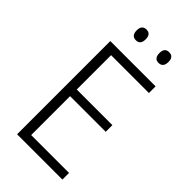

<svg xmlns="http://www.w3.org/2000/svg" viewBox="-273 -1035 1040 1040"><g transform="rotate(45 247.0 -514.5)"><path d="M438 -66H91V-780H438V-729H148V-466H421V-415H148V-117H438ZM151 -922Q151 -963 186 -963Q220 -963 220 -922Q220 -881 186 -881Q151 -881 151 -922ZM325 -923Q325 -963 359 -963Q394 -963 394 -923Q394 -881 359 -881Q325 -881 325 -923Z"/></g></svg>

Font: Noto Sans Malayalam UI SemiCondensed Light
Style: Regular
Weight: 300
Width: 4
Designer: Jelle Bosma - Monotype Design Team
Foundry: Monotype Imaging Inc.
Version: Version 2.104; ttfautohint (v1.8.4.7-5d5b)